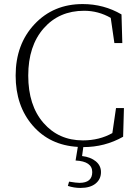

<svg xmlns="http://www.w3.org/2000/svg" viewBox="-20 -709 679 945"><path d="M590 -177 586 -36Q496 15 390 15L384 59Q426 64 451.5 85Q477 106 477 138Q477 173 450.5 194.5Q424 216 376 216Q344 216 314 206L320 185Q356 191 371 191Q434 191 434 138Q434 85 352 81L363 14Q225 6 141 -91Q57 -188 57 -337Q57 -491 150 -590Q243 -689 387 -689Q491 -689 578 -638L582 -497H543L525 -621Q464 -656 394 -656Q271 -656 195 -569.5Q119 -483 119 -337Q119 -190 194 -104Q269 -18 388 -18Q469 -18 533 -54L551 -177Z"/></svg>

Font: TypoPRO Source Serif Pro
Style: Regular
Weight: 300
Designer: Frank Grießhammer
Foundry: Adobe Systems Incorporated
Version: Version 1.017;PS (version unavailable);hotconv 1.0.79;makeot